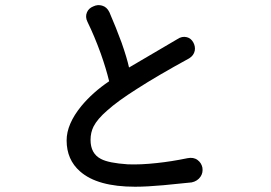

<svg xmlns="http://www.w3.org/2000/svg" viewBox="-20 -751 1040 736"><path d="M474.6 -492.2Q466.8 -528.3 446.3 -586.9Q424.8 -645.5 399.4 -704.1Q389.6 -724.6 371.1 -729.5Q354.5 -734.4 337.9 -726.6Q320.3 -719.7 313.5 -704.1Q305.7 -686.5 315.4 -667Q341.8 -613.3 366.2 -545.9Q386.7 -488.3 398.4 -439.5Q335.9 -397.5 292 -344.7Q235.4 -275.4 235.4 -212.9Q235.4 -138.7 287.1 -93.8Q353.5 -35.2 498 -35.2Q543 -35.2 606.4 -41Q646.5 -44.9 714.8 -51.8Q737.3 -56.6 749 -74.2Q758.8 -88.9 755.9 -108.4Q752 -127 737.3 -137.7Q721.7 -149.4 698.2 -144.5Q636.7 -131.8 581.1 -126Q518.6 -119.1 469.7 -121.1Q396.5 -126 367.2 -141.6Q327.1 -162.1 327.1 -214.8Q327.1 -243.2 338.9 -266.6Q353.5 -294.9 390.6 -327.1Q430.7 -363.3 504.9 -410.2Q582 -460 705.1 -527.3Q722.7 -538.1 726.6 -556.6Q729.5 -573.2 720.7 -588.9Q711.9 -604.5 696.3 -608.4Q677.7 -613.3 659.2 -600.6Z"/></svg>

Font: GungsuhChe
Style: Regular
Weight: 400
Monospace: yes
Version: Version 2.21